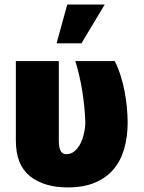

<svg xmlns="http://www.w3.org/2000/svg" viewBox="-20 -814 631 844"><path d="M49.7 -196.4V-545.5H238.6V-193.5Q238.6 -177.2 241.1 -166.2Q243.6 -155.2 247.9 -148.4Q252.1 -141.7 258.2 -139Q264.2 -136.4 271.3 -136.4Q286.9 -136.4 299 -143.5Q311.1 -150.6 320.5 -162.3Q329.9 -174 336.5 -188.9Q343 -203.8 347.1 -219.5Q351.2 -235.1 353.2 -250Q355.1 -264.9 355.1 -277Q352.6 -346.2 341.4 -415Q330.3 -483.7 311.1 -545.5H484.4Q499.3 -516 509.9 -482.6Q520.6 -449.2 527.3 -414.4Q534.1 -379.6 537.5 -344.6Q540.8 -309.7 541.2 -277Q541.2 -213.1 526.1 -160.3Q511 -107.6 479 -69.8Q447.1 -32 397 -11Q346.9 9.9 277 9.9Q174 9.9 111.5 -39.8Q49.7 -89.5 49.7 -196.4ZM275.6 -794H440.3L338.1 -623.6H228.7Z"/></svg>

Font: Inter P Black
Style: Regular
Weight: 900
Designer: Rasmus Andersson
Foundry: rsms
Version: Version 3.018;git-588b23468